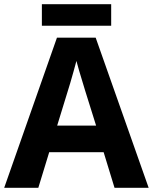

<svg xmlns="http://www.w3.org/2000/svg" viewBox="-20 -897 730 917"><path d="M527 0 475 -170H215L163 0H0L252 -717H437L690 0ZM439 -297 387 -463Q382 -480 374 -506Q366 -532 358 -559Q350 -586 345 -606Q340 -586 331.5 -556.5Q323 -527 315.5 -500.5Q308 -474 304 -463L253 -297ZM511 -877V-774H180V-877Z"/></svg>

Font: Noto IKEA Latin
Style: Bold
Weight: 700
Designer: Monotype Design Team
Foundry: Monotype Imaging Inc.
Version: Version 1.0